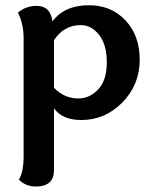

<svg xmlns="http://www.w3.org/2000/svg" viewBox="-20 -447 583 726"><path d="M276.4 -74.7Q319.3 -74.7 351.6 -109.4Q383.8 -144 383.8 -210.9Q383.8 -278.3 354.7 -315.2Q325.7 -352.1 285.2 -352.1Q222.2 -352.1 184.1 -295.4V-115.2Q222.7 -74.7 276.4 -74.7ZM178.2 -367.2H179.2Q224.6 -427.2 316.4 -427.2Q400.4 -427.2 454.3 -370.1Q508.3 -313 508.3 -221.2Q508.3 -126.5 442.9 -59.8Q377.4 6.8 287.1 6.8Q215.3 6.8 184.1 -37.6V196.8Q184.1 258.3 114.7 258.3Q78.1 258.3 51.3 232.4Q61 216.3 65.2 194.3Q69.3 172.4 69.3 147.5V-302.2Q69.3 -356 47.9 -399.4Q78.1 -424.8 118.7 -424.8Q170.4 -424.8 178.2 -367.2Z"/></svg>

Font: Bainsley
Style: Bold
Weight: 700
Designer: Paul James MIller
Foundry: High-Logic / Made with FontCreator
Version: Version 1.411;March 28, 2021;FontCreator 13.0.0.2683 64-bit